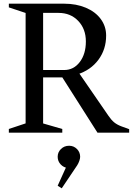

<svg xmlns="http://www.w3.org/2000/svg" viewBox="-20 -720 721 1042"><path d="M28 -20 136 -56 119 -32V-668L136 -644L28 -680V-700H328Q394 -700 446 -678Q498 -656 527 -616.5Q556 -577 556 -527Q556 -452 514 -395.5Q472 -339 399 -316L401 -335L569 -91Q584 -69 599 -56.5Q614 -44 637 -35L681 -19V0H509L308 -316L335 -300H196L214 -318V-32L197 -55L318 -20V0H28ZM196 -340H328Q380 -340 413 -383.5Q446 -427 446 -495Q446 -563 404.5 -606.5Q363 -650 298 -650H196L214 -668V-322ZM293 288 350 162V192Q326 190 309.5 172.5Q293 155 293 131Q293 106 311 88.5Q329 71 355 71Q380 71 397.5 88.5Q415 106 415 131Q415 140 410.5 153Q406 166 399 177L315 302Z"/></svg>

Font: Wittgenstein
Style: Regular
Weight: 400
Designer: Jörg Drees
Foundry: Jörg Drees
Version: Version 1.003;Glyphs 3.1.2 (3151)